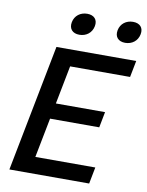

<svg xmlns="http://www.w3.org/2000/svg" viewBox="-101 -1017 832 1088"><g transform="rotate(10 315.5 -473.0)"><path d="M30 0H489L507.5 -95.5H162.5L207 -323.5H490L507.5 -414H224.5L267.5 -635H612.5L631 -730H172ZM287.5 -820.5C327 -820.5 358.5 -844.5 366 -883.5C373.5 -922 351 -945.5 312 -945.5C272.5 -945.5 241 -922 233.5 -883.5C226 -844.5 248.5 -820.5 287.5 -820.5ZM551 -820.5C590.5 -820.5 622 -844.5 629.5 -883.5C637 -922 614.5 -945.5 575.5 -945.5C536 -945.5 504.5 -922 497 -883.5C489.5 -844.5 512 -820.5 551 -820.5Z"/></g></svg>

Font: Monaspace Neon Medium
Style: Italic
Weight: 500
Italic angle: -11°
Designer: Riley Cran & the Lettermatic Team
Foundry: Lettermatic
Version: Version 1.200 (Monaspace Neon)